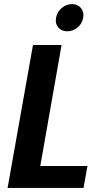

<svg xmlns="http://www.w3.org/2000/svg" viewBox="-20 -918 499 938"><path d="M141.1 -698.2H280.8L176.8 -106.9H407.2L388.2 0H17.1ZM309.1 -765.1Q280.8 -765.1 264.6 -784.2Q248.5 -803.2 253.9 -831.1Q258.3 -858.9 281 -878.4Q303.7 -897.9 332 -897.9Q359.9 -897.9 375.7 -878.4Q391.6 -858.9 386.2 -831.1Q381.8 -803.2 359.4 -784.2Q336.9 -765.1 309.1 -765.1Z"/></svg>

Font: SVN-Poppins SemiBold
Style: Italic
Weight: 600
Italic angle: -10°
Designer: Ninad Kale (Devanagari), Jonny Pinhorn (Latin)
Foundry: Indian Type Foundry
Version: Version 3.002 2017